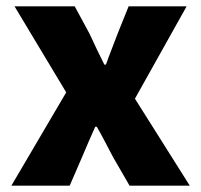

<svg xmlns="http://www.w3.org/2000/svg" viewBox="-20 -589 638 609"><path d="M16 0H201L240 -90C254 -123 268 -156 282 -187H287C305 -156 322 -122 339 -90L391 0H582L408 -276L572 -569H388L353 -482C341 -449 327 -416 316 -384H311C295 -416 279 -449 264 -482L217 -569H26L190 -296Z"/></svg>

Font: Noto Sans JP Black
Style: Regular
Weight: 900
Designer: Ryoko NISHIZUKA 西塚涼子 (kana, bopomofo & ideographs); Paul D. Hunt (Latin, Greek & Cyrillic); Sandoll Communications 산돌커뮤니
Foundry: Adobe
Version: Version 2.002;hotconv 1.0.116;makeotfexe 2.5.65601